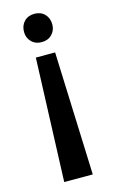

<svg xmlns="http://www.w3.org/2000/svg" viewBox="-108 -523 447 760"><g transform="rotate(-15 115.5 -143.0)"><path d="M115 -364Q89 -364 73 -380.5Q57 -397 57 -421Q57 -447 73 -463.5Q89 -480 115 -480Q141 -480 157 -463.5Q173 -447 173 -421Q173 -397 157 -380.5Q141 -364 115 -364ZM57 194 76 -311H155L174 194Z"/></g></svg>

Font: El Messiri SemiBold
Style: Regular
Weight: 600
Designer: Mohamed Gaber
Foundry: Kief Type Foundry
Version: Version 2.020; ttfautohint (v1.8.3)